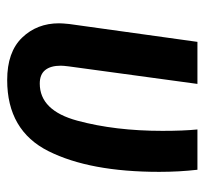

<svg xmlns="http://www.w3.org/2000/svg" viewBox="-38 -532 583 548"><g transform="rotate(90 254.0 -257.5)"><path d="M470 -420Q470 -222 411 -104Q352 14 208 14Q128 14 87 -28.5Q46 -71 46 -134Q46 -143 48 -163L99 -529H219L169 -162Q167 -146 167 -139Q167 -110 179.5 -94.5Q192 -79 218 -79Q295 -79 324 -186.5Q353 -294 353 -429Q353 -489 349 -529H464Q470 -477 470 -420Z"/></g></svg>

Font: Fira Sans Condensed Medium
Style: Italic
Weight: 500
Width: 3
Italic angle: -8°
Designer: bBox Type GmbH & Carrois Corporate GbR & Edenspiekermann AG
Foundry: bBox Type GmbH & Carrois Corporate GbR & Edenspiekermann AG
Version: Version 4.301